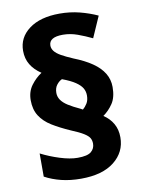

<svg xmlns="http://www.w3.org/2000/svg" viewBox="-87 -827 666 898"><g transform="rotate(-10 246.0 -378.0)"><path d="M56 -391Q56 -432 78 -461.5Q100 -491 128 -509Q95 -531 78 -559.5Q61 -588 61 -625Q61 -688 114 -727.5Q167 -767 259 -767Q309 -767 354 -755.5Q399 -744 438 -726L394 -626Q361 -642 326.5 -654.5Q292 -667 257 -667Q224 -667 207.5 -657Q191 -647 191 -627Q191 -613 200.5 -600.5Q210 -588 231 -576Q252 -564 287 -549Q338 -529 373 -505Q408 -481 426 -451.5Q444 -422 444 -386Q444 -337 424.5 -308Q405 -279 378 -260Q407 -241 423 -213Q439 -185 439 -148Q439 -78 383 -33.5Q327 11 225 11Q174 11 131.5 0.5Q89 -10 54 -29V-139Q95 -118 142.5 -103Q190 -88 226 -88Q273 -88 290.5 -103Q308 -118 308 -141Q308 -156 301.5 -167.5Q295 -179 275 -191.5Q255 -204 216 -220Q166 -242 130.5 -264Q95 -286 75.5 -316.5Q56 -347 56 -391ZM180 -404Q180 -386 190.5 -370.5Q201 -355 223 -341Q245 -327 280 -311L289 -306Q300 -315 309.5 -330Q319 -345 319 -368Q319 -387 310 -402.5Q301 -418 279 -433Q257 -448 217 -463Q203 -457 191.5 -442Q180 -427 180 -404Z"/></g></svg>

Font: Noto Sans Cham ExtraBold
Style: Regular
Weight: 800
Version: Version 2.002